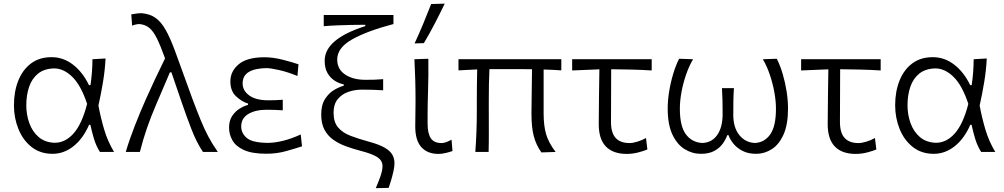

<svg xmlns="http://www.w3.org/2000/svg" viewBox="-20 -812 5366 1026"><path d="M261 10Q195 10 148.8 -26.5Q102.5 -63 78.5 -122.5Q54.5 -182 54.5 -249.5Q54.5 -323 77.8 -381.2Q101 -439.5 145.8 -473Q190.5 -506.5 255.5 -506.5Q318.5 -506.5 370.2 -466.5Q422 -426.5 455.5 -357H463.5Q469 -394.5 471.5 -429.2Q474 -464 474 -495.5L544 -499.5Q541 -437 530.2 -372.5Q519.5 -308 506 -248Q517.5 -185.5 536.2 -121.5Q555 -57.5 589.5 0H514Q493.5 -32.5 482 -70.8Q470.5 -109 463 -145H456Q423.5 -70.5 372.2 -30.2Q321 10 261 10ZM273 -49Q330 -49.5 374.2 -100.2Q418.5 -151 445.5 -257Q412.5 -356.5 366.2 -401.5Q320 -446.5 269 -446.5Q216 -445 183.2 -418.5Q150.5 -392 135.5 -347.8Q120.5 -303.5 120.5 -249Q120.5 -198.5 137 -153.2Q153.5 -108 187.2 -79.2Q221 -50.5 273 -49Z M652 0Q672 -67.5 700.8 -141Q729.5 -214.5 759.5 -282Q782.5 -333 808.5 -388.8Q834.5 -444.5 862 -500Q838 -567 818.8 -606Q799.5 -645 778 -662.8Q756.5 -680.5 725.5 -683.5Q708.5 -683.5 686 -675L681.5 -735Q694 -737.5 708.8 -739.5Q723.5 -741.5 736.5 -741.5Q780 -738 810.2 -717Q840.5 -696 865 -652.8Q889.5 -609.5 915.5 -539L1008 -284.5Q1033 -218 1052.5 -170.2Q1072 -122.5 1093.2 -82.5Q1114.5 -42.5 1144 0H1064.5Q1030 -51.5 1002.8 -122.2Q975.5 -193 953 -259L896 -425.5H888L815.5 -256Q787 -190 765.2 -127Q743.5 -64 727.5 0Z M1403.5 9.5Q1326.5 9.5 1283 -10.5Q1239.5 -30.5 1221.8 -62.5Q1204 -94.5 1204 -130Q1204 -167.5 1220.8 -192.5Q1237.5 -217.5 1261 -231.8Q1284.5 -246 1305.5 -251.5V-258.5Q1271.5 -269 1241.2 -297.5Q1211 -326 1211 -377Q1211 -431 1255.5 -468.5Q1300 -506 1393.5 -506Q1439.5 -506 1490.2 -493Q1541 -480 1575 -468.5L1569.5 -406Q1515 -428 1470 -438Q1425 -448 1403.5 -448Q1342 -447 1309.2 -427.2Q1276.5 -407.5 1276.5 -365.5Q1276.5 -328 1311.8 -302Q1347 -276 1414.5 -276Q1436 -276 1454.5 -276.8Q1473 -277.5 1491 -279V-222.5Q1470 -224 1449.2 -224.8Q1428.5 -225.5 1402.5 -225.5Q1345.5 -225.5 1307.2 -203Q1269 -180.5 1269 -136.5Q1269 -100 1298.8 -74.8Q1328.5 -49.5 1409.5 -48.5Q1448 -48.5 1494 -60Q1540 -71.5 1587 -93.5L1594 -30Q1558.5 -18.5 1509 -4.5Q1459.5 9.5 1403.5 9.5Z M1988 193.5Q2000 166.5 2012 133Q2024 99.5 2024 75.5Q2024 46.5 1997.5 28.5Q1971 10.5 1907 -6Q1867 -16.5 1829.5 -30Q1792 -43.5 1762 -64.5Q1732 -85.5 1714.2 -118.2Q1696.5 -151 1696.5 -200Q1696.5 -252 1717.5 -284Q1738.5 -316 1767 -332.2Q1795.5 -348.5 1817 -354V-361Q1793.5 -365.5 1769.8 -380Q1746 -394.5 1730.5 -420.8Q1715 -447 1715 -488Q1715 -603.5 1932 -672.5V-679.5H1919.5Q1893.5 -679.5 1858 -678.8Q1822.5 -678 1783.8 -676.5Q1745 -675 1710 -672V-732H2082.5V-683.5Q1943 -647 1862.5 -602Q1782 -557 1782 -494Q1782 -442 1824.2 -413.8Q1866.5 -385.5 1932.5 -385.5Q1960 -385.5 1982.2 -386.2Q2004.5 -387 2027.5 -389V-329.5Q2000 -331.5 1972.8 -332.2Q1945.5 -333 1913.5 -333Q1875.5 -333 1840.8 -320.8Q1806 -308.5 1784.2 -281.5Q1762.5 -254.5 1762.5 -210Q1762.5 -159 1786.8 -130.8Q1811 -102.5 1853.5 -86.2Q1896 -70 1951 -55Q2006.5 -40 2036.2 -22.5Q2066 -5 2077 15.5Q2088 36 2088 60.5Q2088 79.5 2082.2 104.8Q2076.5 130 2069.2 153.8Q2062 177.5 2057 192Z M2323.5 10.5Q2264 10.5 2231.5 -25.8Q2199 -62 2199 -136.5Q2199 -177.5 2199.8 -207.2Q2200.5 -237 2200.5 -269.5Q2200.5 -333.5 2199 -386.5Q2197.5 -439.5 2194.5 -495.5L2269 -498Q2270 -407.5 2267.5 -330.8Q2265 -254 2265 -201V-150.5Q2265 -99.5 2282 -73.5Q2299 -47.5 2340 -47.5Q2351 -47.5 2364.5 -52.5Q2378 -57.5 2393 -65.5L2398 -5Q2383 0.5 2361.8 5.5Q2340.5 10.5 2323.5 10.5ZM2195.5 -580Q2220 -633 2241.8 -685.5Q2263.5 -738 2284 -790.5L2356.5 -792.5Q2330.5 -738.5 2303 -685.5Q2275.5 -632.5 2245 -581.5Z M2520 0Q2524 -55.5 2526 -107.8Q2528 -160 2528 -221V-269.5Q2528 -318.5 2528.5 -360.5Q2529 -402.5 2530 -441L2430 -436V-495.5H2979.5V-436Q2956 -437.5 2932.2 -438.8Q2908.5 -440 2885 -440.5V-206.5Q2885 -140.5 2898.2 -95Q2911.5 -49.5 2949 0L2873 2.5Q2844.5 -38 2832.2 -84.8Q2820 -131.5 2820 -204.5Q2820 -252 2821.2 -309Q2822.5 -366 2823 -442Q2811 -442 2799.2 -442.2Q2787.5 -442.5 2775.5 -442.5H2595.5Q2593.5 -404.5 2592.8 -365Q2592 -325.5 2592 -282.5V-219Q2592 -160 2592.2 -107.5Q2592.5 -55 2591 0Z M3329.5 10.5Q3256 10.5 3217.8 -29Q3179.5 -68.5 3179.5 -148.5Q3179.5 -230 3181 -305.5Q3182.5 -381 3183 -441.5L3037.5 -435.5V-495.5H3462.5V-435.5Q3408.5 -439 3353.5 -440.2Q3298.5 -441.5 3246 -442Q3246 -371 3245.5 -300.8Q3245 -230.5 3245 -160Q3245 -102 3270 -74.8Q3295 -47.5 3344 -47.5Q3361.5 -47.5 3386.8 -55.2Q3412 -63 3432 -74.5L3439.5 -13.5Q3423.5 -6 3392.2 2.2Q3361 10.5 3329.5 10.5Z M3725.5 10Q3679.5 10 3639 -14.8Q3598.5 -39.5 3573.2 -93Q3548 -146.5 3548 -232.5Q3548 -274 3555.5 -321.5Q3563 -369 3576.8 -415.2Q3590.5 -461.5 3609 -498L3683.5 -495.5Q3661.5 -458 3645.8 -412Q3630 -366 3621.5 -319Q3613 -272 3613 -231Q3613 -136.5 3646 -93.2Q3679 -50 3734.5 -48Q3785 -50.5 3813.2 -91.5Q3841.5 -132.5 3841.5 -202.5Q3841.5 -240 3840.8 -274.2Q3840 -308.5 3838 -341H3902Q3899.5 -307.5 3899 -272.5Q3898.5 -237.5 3898.5 -198.5Q3898.5 -130.5 3930.5 -90.5Q3962.5 -50.5 4013.5 -48Q4064.5 -50 4095.5 -93.2Q4126.5 -136.5 4126.5 -231Q4126.5 -272 4118 -319Q4109.5 -366 4094 -412Q4078.5 -458 4056.5 -495.5L4131 -498Q4149.5 -461.5 4163 -415.2Q4176.5 -369 4183.8 -321.5Q4191 -274 4191 -232.5Q4191 -146.5 4167 -93Q4143 -39.5 4104 -14.8Q4065 10 4021 10Q3978 10 3947.8 -5.8Q3917.5 -21.5 3899 -44.5Q3880.5 -67.5 3873 -90H3866.5Q3859 -68 3842.5 -44.8Q3826 -21.5 3797.5 -5.8Q3769 10 3725.5 10Z M4553 10.5Q4479.5 10.5 4441.2 -29Q4403 -68.5 4403 -148.5Q4403 -230 4404.5 -305.5Q4406 -381 4406.5 -441.5L4261 -435.5V-495.5H4686V-435.5Q4632 -439 4577 -440.2Q4522 -441.5 4469.5 -442Q4469.5 -371 4469 -300.8Q4468.5 -230.5 4468.5 -160Q4468.5 -102 4493.5 -74.8Q4518.5 -47.5 4567.5 -47.5Q4585 -47.5 4610.2 -55.2Q4635.5 -63 4655.5 -74.5L4663 -13.5Q4647 -6 4615.8 2.2Q4584.5 10.5 4553 10.5Z M4970 10Q4904 10 4857.8 -26.5Q4811.5 -63 4787.5 -122.5Q4763.5 -182 4763.5 -249.5Q4763.5 -323 4786.8 -381.2Q4810 -439.5 4854.8 -473Q4899.5 -506.5 4964.5 -506.5Q5027.5 -506.5 5079.2 -466.5Q5131 -426.5 5164.5 -357H5172.5Q5178 -394.5 5180.5 -429.2Q5183 -464 5183 -495.5L5253 -499.5Q5250 -437 5239.2 -372.5Q5228.5 -308 5215 -248Q5226.5 -185.5 5245.2 -121.5Q5264 -57.5 5298.5 0H5223Q5202.5 -32.5 5191 -70.8Q5179.5 -109 5172 -145H5165Q5132.5 -70.5 5081.2 -30.2Q5030 10 4970 10ZM4982 -49Q5039 -49.5 5083.2 -100.2Q5127.5 -151 5154.5 -257Q5121.5 -356.5 5075.2 -401.5Q5029 -446.5 4978 -446.5Q4925 -445 4892.2 -418.5Q4859.5 -392 4844.5 -347.8Q4829.5 -303.5 4829.5 -249Q4829.5 -198.5 4846 -153.2Q4862.5 -108 4896.2 -79.2Q4930 -50.5 4982 -49Z"/></svg>

Font: Commissioner Flair Light
Style: Regular
Weight: 300
Designer: Kostas Bartsokas
Foundry: Kostas Bartsokas
Version: Version 1.000; ttfautohint (v1.8.3)